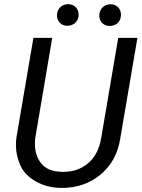

<svg xmlns="http://www.w3.org/2000/svg" viewBox="-20 -893 681 923"><path d="M253.9 -819.8C253.9 -789.1 274.9 -769 304.2 -769C304.7 -769 305.2 -769 305.7 -769C336.4 -770.5 357.9 -792 357.9 -821.8C357.9 -822.3 357.9 -822.8 357.9 -823.2C357.9 -852.5 336.4 -873 307.6 -873C307.1 -873 306.6 -873 306.2 -873C274.9 -871.6 254.4 -849.6 253.9 -819.8ZM457.5 -818.8C457.5 -818.4 457.5 -817.9 457.5 -817.4C457.5 -788.1 479 -768.1 507.8 -768.1C508.3 -768.1 508.8 -768.1 509.3 -768.1C540 -769.5 561.5 -790 561.5 -820.8C561.5 -821.3 561.5 -821.8 561.5 -822.3C561.5 -852.1 540.5 -872.6 510.7 -872.6C510.3 -872.6 509.8 -872.6 509.3 -872.6C478.5 -871.1 458 -848.6 457.5 -818.8ZM548.3 -710.9 466.3 -228.5C457.5 -176.3 436.5 -136.2 403.8 -108.4C370.6 -80.6 331.5 -66.9 286.1 -66.9C283.2 -66.9 279.8 -66.9 276.9 -66.9C231.4 -68.4 198.2 -81.5 178.2 -107.4C157.7 -132.8 147.9 -164.1 147.9 -200.7C147.9 -210 148.4 -219.2 149.4 -229L231 -710.9H140.6L58.6 -229.5C57.1 -217.8 56.6 -206.5 56.6 -195.3C56.6 -162.6 63.5 -130.4 77.6 -98.6C91.8 -66.9 116.2 -41.5 150.9 -21.5C185.1 -1.5 225.6 9.3 272 10.3C273.9 10.3 276.4 10.3 278.3 10.3C350.1 10.3 412.1 -11.2 463.9 -54.2C516.1 -97.7 547.4 -156.2 558.6 -230L640.6 -710.9Z"/></svg>

Font: Roboto
Style: Italic
Weight: 400
Italic angle: -12°
Designer: Google
Version: Version 2.137; 2017